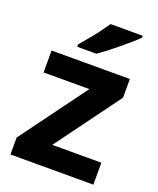

<svg xmlns="http://www.w3.org/2000/svg" viewBox="-142 -852 772 938"><g transform="rotate(20 244.0 -383.0)"><path d="M458 0H27V-88L280 -432H42V-546H449V-449L203 -114H458ZM436 -766V-756Q422 -742 399 -722Q376 -702 349.5 -680Q323 -658 297.5 -638.5Q272 -619 253 -606H154V-619Q170 -638 191.5 -663.5Q213 -689 233.5 -716.5Q254 -744 269 -766Z"/></g></svg>

Font: Noto Sans
Style: Bold
Weight: 700
Designer: Monotype Design Team
Foundry: Monotype Imaging Inc.
Version: Version 2.000;GOOG;noto-source:20170915:90ef993387c0; ttfaut